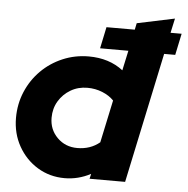

<svg xmlns="http://www.w3.org/2000/svg" viewBox="-53 -787 826 845"><g transform="rotate(5 360.5 -364.0)"><path d="M263 7Q197 7 143.5 -25.5Q90 -58 58.5 -114Q27 -170 27 -239Q27 -301 50 -355Q73 -409 113.5 -449.5Q154 -490 208 -513Q262 -536 323 -536Q413 -536 475 -488L494 -576H369L389 -671H514L520 -700L686 -735L672 -671H721L701 -576H652L530 0H373L378 -22Q323 7 263 7ZM307 -130Q365 -130 406 -164L446 -352Q426 -373 395 -385.5Q364 -398 329 -398Q288 -398 255 -378.5Q222 -359 202.5 -326.5Q183 -294 183 -253Q183 -201 218.5 -165.5Q254 -130 307 -130Z"/></g></svg>

Font: Red Hat Display Black
Style: Italic
Weight: 900
Italic angle: -12°
Designer: Pentagram, MCKL
Foundry: Pentagram, MCKL
Version: Version 1.023; ttfautohint (v1.8.3)